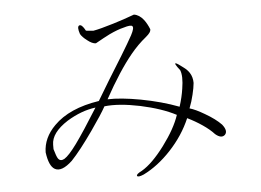

<svg xmlns="http://www.w3.org/2000/svg" viewBox="-49 -783 1099 809"><g transform="rotate(-5 500.0 -378.5)"><path d="M369.1 -666 337.9 -668.9Q322.3 -698.2 311.5 -693.4Q300.8 -688.5 311.5 -657.2Q319.3 -643.6 338.9 -628.9Q359.4 -612.3 375 -612.3Q411.1 -632.8 436.5 -645.5Q471.7 -662.1 497.1 -668Q528.3 -677.7 534.2 -670.9Q542 -664.1 525.4 -632.8Q508.8 -602.5 476.6 -549.8Q457 -518.6 418 -455.1L366.2 -369.1Q239.3 -349.6 174.8 -284.2Q125 -234.4 124 -172.9Q131.8 -114.3 156.2 -100.6Q184.6 -85 230.5 -127.9Q268.6 -168 324.2 -247.1Q370.1 -312.5 387.7 -344.7Q448.2 -351.6 538.1 -333Q628.9 -313.5 688.5 -282.2Q669.9 -225.6 618.2 -156.2Q566.4 -86.9 521.5 -60.5Q496.1 -47.9 499 -41Q502 -33.2 527.3 -43.9Q588.9 -74.2 643.6 -132.8Q700.2 -193.4 730.5 -264.6Q764.6 -248 793 -228.5Q823.2 -208 841.8 -187.5Q867.2 -166 882.8 -180.7Q897.5 -196.3 875 -224.6Q850.6 -250 806.6 -275.4Q768.6 -297.9 744.1 -304.7Q754.9 -332 761.7 -361.3Q768.6 -389.6 770.5 -410.2Q770.5 -434.6 758.8 -453.1Q750 -466.8 735.4 -477.5Q709 -498 703.1 -499Q693.4 -501 718.8 -468.8Q729.5 -443.4 720.7 -389.6Q715.8 -355.5 703.1 -315.4Q630.9 -342.8 543 -359.4Q458 -375 403.3 -373Q466.8 -488.3 521.5 -554.7Q551.8 -591.8 586.9 -620.1Q599.6 -630.9 602.5 -635.7Q608.4 -642.6 608.4 -651.4Q598.6 -675.8 585.9 -692.4Q567.4 -715.8 544.9 -718.8Q500 -702.1 455.1 -688.5Q397.5 -670.9 369.1 -666ZM158.2 -183.6V-202.1Q158.2 -252.9 228.5 -297.9Q289.1 -335 349.6 -342.8Q290 -247.1 253.9 -197.3Q219.7 -150.4 200.2 -138.7Q182.6 -128.9 172.9 -143.6Q167 -152.3 158.2 -183.6Z"/></g></svg>

Font: BatangChe
Style: Regular
Weight: 400
Monospace: yes
Version: Version 2.21